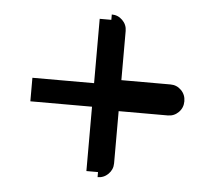

<svg xmlns="http://www.w3.org/2000/svg" viewBox="-44 -659 716 642"><g transform="rotate(5 313.5 -338.0)"><path d="M267 -82V-298H60V-377H267V-593H306V-611Q327 -611 342 -596Q357 -581 357 -560V-395H522Q543 -395 558 -380Q573 -365 573 -343Q573 -321 558 -306Q543 -291 522 -291H357V-116Q357 -95 342 -80Q327 -65 306 -65V-82Z"/></g></svg>

Font: Hjärnsläpp Display
Style: Regular
Weight: 400
Designer: Baptiste Guesnon
Foundry: Bloom Type
Version: Version 1.000